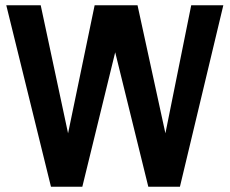

<svg xmlns="http://www.w3.org/2000/svg" viewBox="-20 -710 873 730"><path d="M664.1 0H543.9L418 -511.2L293 0H173.8L3.9 -689.9H134.8L238.8 -203.1L339.8 -689.9H502.9L608.9 -203.1L707 -689.9H829.1Z"/></svg>

Font: D-DIN-PRO
Style: Bold
Weight: 700
Designer: Charles Nix
Foundry: Datto Inc.
Version: Version 1.000;hotconv 1.0.109;makeotfexe 2.5.65596